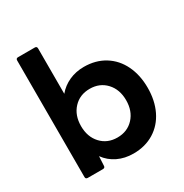

<svg xmlns="http://www.w3.org/2000/svg" viewBox="-174 -887 990 1033"><g transform="rotate(-30 320.5 -370.0)"><path d="M192 -71 189 -13Q189 0 175 0H81Q68 0 68 -13V-737Q68 -750 81 -750H185Q198 -750 198 -737V-455Q227 -490 269 -509Q311 -528 361 -528Q434 -528 489 -494Q544 -460 573.5 -399Q603 -338 603 -259Q603 -180 573.5 -119Q544 -58 489 -24Q434 10 361 10Q307 10 263.5 -11Q220 -32 192 -71ZM469 -259Q469 -326 430 -368Q391 -410 329 -410Q267 -410 228 -368Q189 -326 189 -259Q189 -192 228 -150Q267 -108 329 -108Q391 -108 430 -150Q469 -192 469 -259Z"/></g></svg>

Font: LINE Seed Sans TH App
Style: Bold
Weight: 700
Designer: Dalton Maag Ltd | Thai characters by Cadson Demak Co.,Ltd.
Foundry: Dalton Maag Ltd
Version: Version 1.003